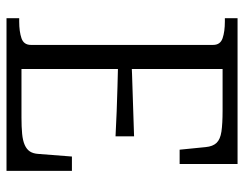

<svg xmlns="http://www.w3.org/2000/svg" viewBox="-100 -650 750 590"><g transform="rotate(90 275.0 -355.0)"><path d="M505 -201V0H36V-39H46Q77 -39 97.5 -46Q118 -53 118 -75V-635Q118 -657 97.5 -664Q77 -671 46 -671H36V-710H484V-532H440L432 -612Q430 -634 419 -645.5Q408 -657 384 -660.5Q360 -664 320 -664H192V-46H341Q370 -46 391 -48Q412 -50 425.5 -56Q439 -62 445.5 -72Q452 -82 453 -98L461 -201ZM168 -384Q208 -386 246.5 -387Q285 -388 323 -389.5Q361 -391 399 -392V-335Q361 -337 323 -338.5Q285 -340 246.5 -341Q208 -342 168 -343Z"/></g></svg>

Font: Roboto Serif 28pt Condensed Light
Style: Regular
Weight: 300
Width: 3
Designer: Greg Gazdowicz
Foundry: Commercial Type
Version: Version 1.008